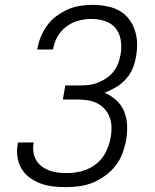

<svg xmlns="http://www.w3.org/2000/svg" viewBox="-20 -763 640 791"><path d="M252 8Q225 8 198.5 5Q172 2 147.5 -7Q123 -16 102.5 -31Q82 -46 69 -67.5Q56 -89 52 -115.5Q48 -142 53 -169L54 -176H119L118 -171Q115 -152 118 -134Q121 -116 130 -101.5Q139 -87 153.5 -76.5Q168 -66 185 -60Q202 -54 220.5 -52Q239 -50 257 -50Q288 -50 319 -58.5Q350 -67 376 -87.5Q402 -108 416.5 -137.5Q431 -167 436 -197Q440 -218 439.5 -239Q439 -260 432 -279Q425 -298 412 -313Q399 -328 381.5 -337Q364 -346 343.5 -349.5Q323 -353 302 -353H239L249 -411H312Q330 -411 349 -413.5Q368 -416 386 -423.5Q404 -431 420.5 -442.5Q437 -454 449 -470Q461 -486 467.5 -504Q474 -522 477 -540Q482 -569 477.5 -597.5Q473 -626 456.5 -646.5Q440 -667 413 -676Q386 -685 357 -685Q331 -685 304 -678Q277 -671 254 -654Q231 -637 217 -612.5Q203 -588 199 -561L198 -559H133L134 -562Q138 -587 148.5 -612Q159 -637 175 -659Q191 -681 213.5 -697.5Q236 -714 260.5 -724.5Q285 -735 311 -739Q337 -743 362 -743Q399 -743 434 -734Q469 -725 494 -703Q519 -681 532 -648Q545 -615 545 -579Q545 -567 544 -556Q543 -545 541 -533Q537 -508 527.5 -483.5Q518 -459 500 -438.5Q482 -418 458.5 -404Q435 -390 411 -381Q437 -370 458.5 -350.5Q480 -331 491 -305Q502 -279 503.5 -248.5Q505 -218 500 -188Q495 -160 485 -132.5Q475 -105 457 -81.5Q439 -58 414.5 -40Q390 -22 363.5 -11Q337 0 308.5 4Q280 8 252 8Z"/></svg>

Font: Iosevka Light Extended Oblique
Style: Regular
Weight: 300
Width: 7
Italic angle: -9°
Monospace: yes
Designer: Belleve Invis
Foundry: Belleve Invis
Version: Version 32.5.0; ttfautohint (v1.8.4)